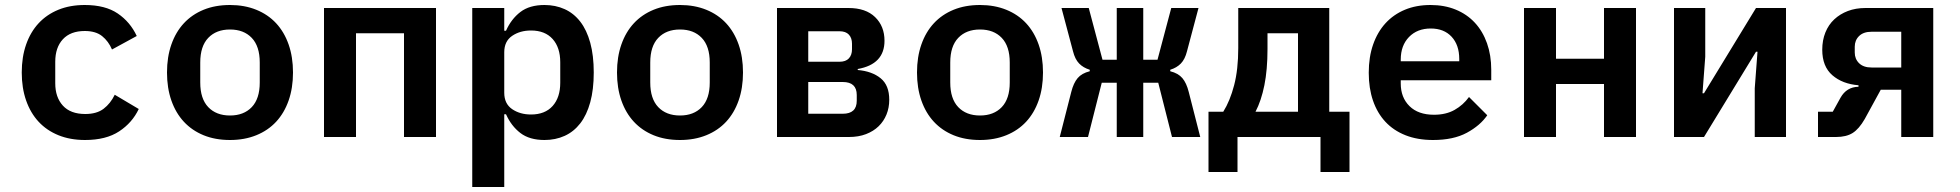

<svg xmlns="http://www.w3.org/2000/svg" viewBox="-20 -548 7840 768"><path d="M320 12Q261 12 214 -7Q167 -26 134.5 -61Q102 -96 84.5 -146Q67 -196 67 -258Q67 -320 84.5 -370Q102 -420 134.5 -455Q167 -490 213.5 -509Q260 -528 319 -528Q401 -528 451 -494Q501 -460 527 -404L428 -350Q414 -383 388.5 -403.5Q363 -424 319 -424Q262 -424 231.5 -391Q201 -358 201 -301V-215Q201 -159 231.5 -125.5Q262 -92 321 -92Q367 -92 394.5 -113Q422 -134 439 -169L535 -112Q509 -57 456.5 -22.5Q404 12 320 12Z M900 12Q841 12 794.5 -7Q748 -26 715.5 -61Q683 -96 665.5 -146Q648 -196 648 -258Q648 -320 665.5 -370Q683 -420 715.5 -455Q748 -490 794.5 -509Q841 -528 900 -528Q958 -528 1005 -509Q1052 -490 1084.5 -455Q1117 -420 1134.5 -370Q1152 -320 1152 -258Q1152 -196 1134.5 -146Q1117 -96 1084.5 -61Q1052 -26 1005 -7Q958 12 900 12ZM900 -86Q955 -86 987 -119.5Q1019 -153 1019 -218V-298Q1019 -363 987 -396.5Q955 -430 900 -430Q845 -430 813 -396.5Q781 -363 781 -298V-218Q781 -153 813 -119.5Q845 -86 900 -86Z M1276 -516H1724V0H1596V-415H1404V0H1276Z M1869 -516H1997V-425H2004Q2025 -472 2061.5 -500Q2098 -528 2158 -528Q2202 -528 2238.5 -511.5Q2275 -495 2301 -461.5Q2327 -428 2341 -377Q2355 -326 2355 -258Q2355 -190 2341 -139Q2327 -88 2301 -54.5Q2275 -21 2238.5 -4.5Q2202 12 2158 12Q2098 12 2061.5 -16Q2025 -44 2004 -91H1997V200H1869ZM2104 -90Q2160 -90 2190.5 -124Q2221 -158 2221 -217V-299Q2221 -358 2190.5 -392Q2160 -426 2104 -426Q2060 -426 2028.5 -404.5Q1997 -383 1997 -339V-177Q1997 -133 2028.5 -111.5Q2060 -90 2104 -90Z M2700 12Q2641 12 2594.5 -7Q2548 -26 2515.5 -61Q2483 -96 2465.5 -146Q2448 -196 2448 -258Q2448 -320 2465.5 -370Q2483 -420 2515.5 -455Q2548 -490 2594.5 -509Q2641 -528 2700 -528Q2758 -528 2805 -509Q2852 -490 2884.5 -455Q2917 -420 2934.5 -370Q2952 -320 2952 -258Q2952 -196 2934.5 -146Q2917 -96 2884.5 -61Q2852 -26 2805 -7Q2758 12 2700 12ZM2700 -86Q2755 -86 2787 -119.5Q2819 -153 2819 -218V-298Q2819 -363 2787 -396.5Q2755 -430 2700 -430Q2645 -430 2613 -396.5Q2581 -363 2581 -298V-218Q2581 -153 2613 -119.5Q2645 -86 2700 -86Z M3088 -516H3374Q3443 -516 3480.5 -479.5Q3518 -443 3518 -385Q3518 -291 3411 -272V-268Q3468 -263 3502.5 -235Q3537 -207 3537 -149Q3537 -117 3526 -90Q3515 -63 3494.5 -43Q3474 -23 3444 -11.5Q3414 0 3376 0H3088ZM3351 -93Q3407 -93 3407 -145V-168Q3407 -220 3351 -220H3213V-93ZM3338 -301Q3363 -301 3375.5 -314.5Q3388 -328 3388 -351V-373Q3388 -396 3375.5 -409.5Q3363 -423 3338 -423H3213V-301Z M3900 12Q3841 12 3794.5 -7Q3748 -26 3715.5 -61Q3683 -96 3665.5 -146Q3648 -196 3648 -258Q3648 -320 3665.5 -370Q3683 -420 3715.5 -455Q3748 -490 3794.5 -509Q3841 -528 3900 -528Q3958 -528 4005 -509Q4052 -490 4084.5 -455Q4117 -420 4134.5 -370Q4152 -320 4152 -258Q4152 -196 4134.5 -146Q4117 -96 4084.5 -61Q4052 -26 4005 -7Q3958 12 3900 12ZM3900 -86Q3955 -86 3987 -119.5Q4019 -153 4019 -218V-298Q4019 -363 3987 -396.5Q3955 -430 3900 -430Q3845 -430 3813 -396.5Q3781 -363 3781 -298V-218Q3781 -153 3813 -119.5Q3845 -86 3900 -86Z M4447 -217H4387L4332 0H4219L4265 -180Q4274 -216 4290.5 -235.5Q4307 -255 4339 -263V-269Q4313 -277 4296.5 -294Q4280 -311 4272 -343L4226 -516H4335L4390 -309H4447V-516H4553V-309H4610L4665 -516H4774L4728 -343Q4720 -311 4703.5 -294Q4687 -277 4661 -269V-263Q4693 -255 4709.5 -235.5Q4726 -216 4735 -180L4781 0H4668L4613 -217H4553V0H4447Z M4814 -101H4873Q4900 -144 4916.5 -207Q4933 -270 4933 -356V-516H5297V-101H5378V140H5262V0H4930V140H4814ZM5172 -101V-415H5050V-352Q5050 -269 5037.5 -207Q5025 -145 5002 -101Z M5712 12Q5650 12 5602 -7Q5554 -26 5521.5 -61Q5489 -96 5472 -145.5Q5455 -195 5455 -257Q5455 -320 5472.5 -370Q5490 -420 5522 -455Q5554 -490 5599.5 -509Q5645 -528 5702 -528Q5758 -528 5803 -509.5Q5848 -491 5879.5 -457Q5911 -423 5928 -375Q5945 -327 5945 -269V-227H5583V-214Q5583 -158 5618 -123.5Q5653 -89 5716 -89Q5764 -89 5798.5 -108.5Q5833 -128 5856 -160L5929 -87Q5901 -46 5847.5 -17Q5794 12 5712 12ZM5703 -434Q5649 -434 5616 -400Q5583 -366 5583 -310V-303H5817V-312Q5817 -368 5786.5 -401Q5756 -434 5703 -434Z M6076 -516H6204V-313H6396V-516H6524V0H6396V-212H6204V0H6076Z M6676 -516H6801V-321L6790 -175H6796L7004 -516H7124V0H6999V-195L7010 -341H7004L6796 0H6676Z M7252 -101H7311L7342 -157Q7366 -200 7414 -201V-207Q7350 -212 7309.5 -247Q7269 -282 7269 -349Q7269 -387 7281.5 -418Q7294 -449 7317 -470.5Q7340 -492 7371.5 -504Q7403 -516 7442 -516H7713V0H7585V-189H7503L7439 -72Q7416 -32 7390.5 -16Q7365 0 7324 0H7252ZM7585 -421H7466Q7434 -421 7416.5 -404Q7399 -387 7399 -361V-338Q7399 -312 7416.5 -295Q7434 -278 7466 -278H7585Z"/></svg>

Font: IBM Plex Mono SmBld
Style: Regular
Weight: 600
Monospace: yes
Designer: Mike Abbink, Paul van der Laan, Pieter van Rosmalen
Foundry: Bold Monday
Version: Version 2.3